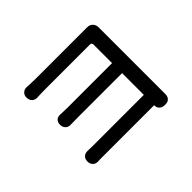

<svg xmlns="http://www.w3.org/2000/svg" viewBox="-143 -983 1287 1287"><g transform="rotate(-45 500.0 -340.0)"><path d="M149 -71Q149 -94 163.5 -107Q178 -120 201 -119Q208 -119 210.5 -119Q213 -119 220.5 -118.5Q228 -118 250 -118H732V-324H313Q291 -324 271.5 -323.5Q252 -323 244 -323Q221 -322 207 -336.5Q193 -351 193 -374Q193 -397 207 -410Q221 -423 244 -421Q254 -421 273.5 -420Q293 -419 312 -419H732V-597Q732 -603 727.5 -607.5Q723 -612 717 -612Q694 -612 653 -612Q612 -612 561.5 -612Q511 -612 460 -612Q409 -612 366.5 -612Q324 -612 299 -612Q271 -612 253.5 -611.5Q236 -611 214 -610Q192 -609 177.5 -623Q163 -637 163 -661Q163 -684 177.5 -697.5Q192 -711 214 -710Q235 -709 253 -708Q271 -707 299 -707Q324 -707 368.5 -707Q413 -707 468 -707Q523 -707 579 -707Q635 -707 683 -707Q731 -707 761 -707Q762 -707 769 -707Q776 -707 780 -707Q806 -708 822 -692.5Q838 -677 838 -651Q838 -649 838 -651Q838 -653 838 -640Q838 -629 838 -587.5Q838 -546 838 -486.5Q838 -427 838 -359.5Q838 -292 838 -228Q838 -164 838 -113Q838 -62 838 -36Q838 -29 838 -25Q838 -21 838 -18Q838 3 825.5 16.5Q813 30 791 30H782Q759 30 745 16Q731 2 732 -20H250Q229 -20 219 -20Q209 -20 201 -19Q178 -18 163.5 -31.5Q149 -45 149 -68Z"/></g></svg>

Font: Chiron GoRound TC M
Style: Regular
Weight: 500
Designer: Ryoko NISHIZUKA 西塚涼子 (kana, bopomofo & ideographs); Paul D. Hunt (Latin, Greek & Cyrillic); Sandoll Communications 산돌커뮤니
Foundry: Adobe
Version: Version 1.000;hotconv 1.1.1;makeotfexe 2.6.0